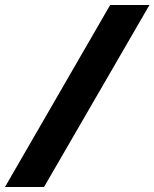

<svg xmlns="http://www.w3.org/2000/svg" viewBox="-22 -752 621 772"><path d="M-2 0 421 -732H579L155 0Z"/></svg>

Font: Wix Madefor Text ExtraBold
Style: Italic
Weight: 800
Italic angle: -12°
Designer: Dalton Maag Ltd
Foundry: Dalton Maag Ltd
Version: Version 3.100